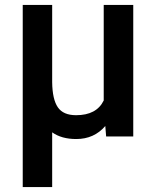

<svg xmlns="http://www.w3.org/2000/svg" viewBox="-20 -548 631 771"><path d="M189.5 -528.3V-217.8Q190.4 -148.9 212.2 -117.2Q233.9 -85.4 285.6 -85.4Q367.7 -85.4 396.5 -144.5V-528.3H515.1V0H406.2L402.8 -42Q357.9 10.3 286.1 10.3Q227.1 10.3 189.5 -16.6V203.1H71.3V-528.3Z"/></svg>

Font: Vazir Medium UI
Style: Medium-UI
Weight: 500
Designer: Saber Rastikerdar
Foundry: Saber Rastikerdar
Version: Version 30.0.0